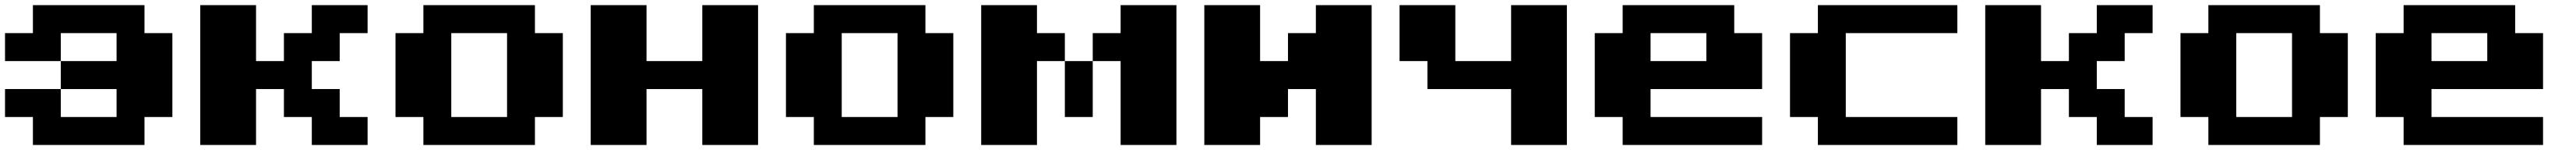

<svg xmlns="http://www.w3.org/2000/svg" viewBox="-20 -576 10262 596"><path d="M0 -333.3V-444.4H111.1V-555.6H555.6V-444.4H666.7V-111.1H555.6V0H111.1V-111.1H0V-222.2H222.2V-333.3ZM222.2 -333.3H444.4V-444.4H222.2ZM222.2 -222.2V-111.1H444.4V-222.2Z M777.8 0V-555.6H1000V-333.3H1111.1V-444.4H1222.2V-555.6H1444.4V-444.4H1333.3V-333.3H1222.2V-222.2H1333.3V-111.1H1444.4V0H1222.2V-111.1H1111.1V-222.2H1000V0Z M1666.7 -111.1H1555.6V-444.4H1666.7V-555.6H2111.1V-444.4H2222.2V-111.1H2111.1V0H1666.7ZM2000 -444.4H1777.8V-111.1H2000Z M2777.8 0V-222.2H2555.6V0H2333.3V-555.6H2555.6V-333.3H2777.8V-555.6H3000V0Z M3222.2 -111.1H3111.1V-444.4H3222.2V-555.6H3666.7V-444.4H3777.8V-111.1H3666.7V0H3222.2ZM3555.6 -444.4H3333.3V-111.1H3555.6Z M4333.3 -111.1H4222.2V-333.3H4333.3ZM4444.4 -444.4V-555.6H4666.7V0H4444.4V-333.3H4333.3V-444.4ZM4111.1 -333.3V0H3888.9V-555.6H4111.1V-444.4H4222.2V-333.3Z M5000 -111.1V0H4777.8V-555.6H5000V-333.3H5111.1V-444.4H5222.2V-555.6H5444.4V0H5222.2V-222.2H5111.1V-111.1Z M5666.7 -333.3H5555.6V-555.6H5777.8V-333.3H6000V-555.6H6222.2V0H6000V-222.2H5666.7Z M6888.9 -555.6V-444.4H7000V-222.2H6555.6V-111.1H7000V0H6444.4V-111.1H6333.3V-444.4H6444.4V-555.6ZM6777.8 -444.4H6555.6V-333.3H6777.8Z M7222.2 -111.1H7111.1V-444.4H7222.2V-555.6H7777.8V-444.4H7333.3V-111.1H7777.8V0H7222.2Z M7888.9 0V-555.6H8111.1V-333.3H8222.2V-444.4H8333.3V-555.6H8555.6V-444.4H8444.4V-333.3H8333.3V-222.2H8444.4V-111.1H8555.6V0H8333.3V-111.1H8222.2V-222.2H8111.1V0Z M8777.8 -111.1H8666.7V-444.4H8777.8V-555.6H9222.2V-444.4H9333.3V-111.1H9222.2V0H8777.8ZM9111.1 -444.4H8888.9V-111.1H9111.1Z M10000 -555.6V-444.4H10111.1V-222.2H9666.7V-111.1H10111.1V0H9555.6V-111.1H9444.4V-444.4H9555.6V-555.6ZM9888.9 -444.4H9666.7V-333.3H9888.9Z"/></svg>

Font: Pixeloid Sans
Style: Bold
Weight: 700
Monospace: yes
Designer: GGBot
Version: 0.3